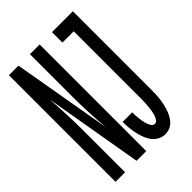

<svg xmlns="http://www.w3.org/2000/svg" viewBox="-218 -831 936 936"><g transform="rotate(-45 250.0 -363.5)"><path d="M357 8Q373 8 388 2Q403 -4 414 -15.5Q425 -27 432.5 -41Q440 -55 445 -70Q450 -85 453.5 -100.5Q457 -116 459 -132Q461 -148 461.5 -163.5Q462 -179 462 -195V-735H318V-663H396V-195Q396 -186 395.5 -177Q395 -168 394.5 -159Q394 -150 393 -141Q392 -132 390.5 -123Q389 -114 387 -105Q385 -96 381.5 -87.5Q378 -79 372 -71.5Q366 -64 357 -64Q346 -64 339.5 -74Q333 -84 329.5 -94.5Q326 -105 324 -116Q322 -127 320.5 -138Q319 -149 318.5 -160Q318 -171 318 -182Q318 -182 318 -182Q318 -182 318 -182H252Q252 -182 252 -181.5Q252 -181 252 -181Q252 -161 254 -141Q256 -121 260 -101.5Q264 -82 271 -63Q278 -44 289.5 -28Q301 -12 319 -2Q337 8 357 8ZM21 0H87V-294Q87 -349 84.5 -403.5Q82 -458 78 -512L166 0H233V-735H166V-441Q166 -387 168.5 -332.5Q171 -278 176 -223L87 -735H21Z"/></g></svg>

Font: Iosevka SS09
Style: Regular
Weight: 400
Monospace: yes
Designer: Belleve Invis
Foundry: Belleve Invis
Version: Version 5.2.1; ttfautohint (v1.8.3)